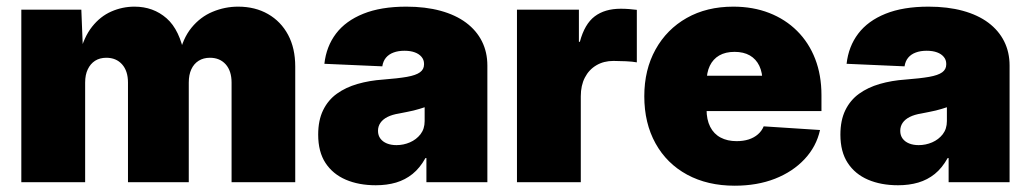

<svg xmlns="http://www.w3.org/2000/svg" viewBox="-20 -559 3163 589"><path d="M45.4 0V-529.3H229.5L234.9 -394H224.6Q237.3 -445.3 262.5 -477.1Q287.6 -508.8 321.5 -523.7Q355.5 -538.6 392.6 -538.6Q450.2 -538.6 491 -502.9Q531.7 -467.3 546.4 -387.2H529.3Q540 -440.4 567.4 -473.9Q594.7 -507.3 632.3 -522.9Q669.9 -538.6 710.4 -538.6Q762.7 -538.6 802.2 -515.9Q841.8 -493.2 863.8 -452.1Q885.7 -411.1 885.7 -355V0H690.4V-305.7Q690.4 -341.3 672.4 -361.6Q654.3 -381.8 624 -381.8Q604 -381.8 589.4 -372.6Q574.7 -363.3 566.9 -346.4Q559.1 -329.6 559.1 -305.7V0H372.6V-305.7Q372.6 -341.3 354.5 -361.6Q336.4 -381.8 306.2 -381.8Q286.1 -381.8 271.7 -372.6Q257.3 -363.3 249.3 -346.4Q241.2 -329.6 241.2 -305.7V0Z M1132.8 9.3Q1080.6 9.3 1040.8 -7.8Q1001 -24.9 978.5 -59.1Q956.1 -93.3 956.1 -146Q956.1 -189.9 971.2 -220.9Q986.3 -252 1013.4 -271.5Q1040.5 -291 1076.9 -301.5Q1113.3 -312 1155.3 -314.9Q1200.7 -318.4 1228.3 -323.2Q1255.9 -328.1 1268.3 -337.2Q1280.8 -346.2 1280.8 -361.3V-363.3Q1280.8 -375.5 1273.2 -384.5Q1265.6 -393.6 1252.4 -398.4Q1239.3 -403.3 1220.7 -403.3Q1201.7 -403.3 1187.3 -397.9Q1172.9 -392.6 1164.1 -382.1Q1155.3 -371.6 1152.8 -355.5L975.1 -363.3Q981 -416.5 1010.7 -455.8Q1040.5 -495.1 1094.5 -516.8Q1148.4 -538.6 1226.6 -538.6Q1285.2 -538.6 1331.5 -525.9Q1377.9 -513.2 1409.9 -489.3Q1441.9 -465.3 1458.5 -432.1Q1475.1 -398.9 1475.1 -357.9V0H1288.1V-74.2H1285.2Q1268.1 -43.5 1245.6 -25.4Q1223.1 -7.3 1195.1 1Q1167 9.3 1132.8 9.3ZM1196.3 -113.8Q1217.8 -113.8 1237.5 -122.3Q1257.3 -130.9 1270 -147.2Q1282.7 -163.6 1282.7 -187.5V-230Q1274.9 -227.5 1266.6 -224.9Q1258.3 -222.2 1248.8 -220Q1239.3 -217.8 1228.3 -215.6Q1217.3 -213.4 1204.6 -210.9Q1183.1 -207.5 1168.7 -200.2Q1154.3 -192.9 1147 -182.1Q1139.6 -171.4 1139.6 -157.7Q1139.6 -143.6 1147 -133.8Q1154.3 -124 1167 -118.9Q1179.7 -113.8 1196.3 -113.8Z M1565.9 0V-529.3H1755.9V-430.7H1758.8Q1773.4 -485.4 1804.4 -508.8Q1835.4 -532.2 1884.3 -532.2Q1897.9 -532.2 1909.9 -531.2Q1921.9 -530.3 1933.6 -528.8V-367.7Q1921.4 -370.1 1900.1 -371.1Q1878.9 -372.1 1861.8 -372.1Q1832 -372.1 1809.3 -358.6Q1786.6 -345.2 1774.2 -321Q1761.7 -296.9 1761.7 -263.7V0Z M2233.9 10.7Q2150.4 10.7 2087.9 -23.2Q2025.4 -57.1 1991 -119.1Q1956.5 -181.2 1956.5 -263.7Q1956.5 -345.2 1991 -407.2Q2025.4 -469.2 2086.7 -503.9Q2147.9 -538.6 2229.5 -538.6Q2290 -538.6 2339.6 -519.3Q2389.2 -500 2425.3 -464.1Q2461.4 -428.2 2480.7 -378.4Q2500 -328.6 2500 -267.1V-218.3H2015.6V-326.7H2410.2L2319.3 -306.2Q2319.3 -336.4 2309.3 -357.2Q2299.3 -377.9 2280.3 -388.9Q2261.2 -399.9 2233.4 -399.9Q2205.6 -399.9 2186.5 -388.9Q2167.5 -377.9 2157.5 -357.2Q2147.5 -336.4 2147.5 -306.2V-223.6Q2147.5 -191.9 2158.7 -169.9Q2169.9 -147.9 2190.7 -137Q2211.4 -126 2239.7 -126Q2260.3 -126 2276.9 -131.3Q2293.5 -136.7 2305.2 -147Q2316.9 -157.2 2322.8 -171.4L2495.6 -160.2Q2484.4 -109.4 2448.2 -70.8Q2412.1 -32.2 2357.4 -10.7Q2302.7 10.7 2233.9 10.7Z M2734.9 9.3Q2682.6 9.3 2642.8 -7.8Q2603 -24.9 2580.6 -59.1Q2558.1 -93.3 2558.1 -146Q2558.1 -189.9 2573.2 -220.9Q2588.4 -252 2615.5 -271.5Q2642.6 -291 2679 -301.5Q2715.3 -312 2757.3 -314.9Q2802.7 -318.4 2830.3 -323.2Q2857.9 -328.1 2870.4 -337.2Q2882.8 -346.2 2882.8 -361.3V-363.3Q2882.8 -375.5 2875.2 -384.5Q2867.7 -393.6 2854.5 -398.4Q2841.3 -403.3 2822.8 -403.3Q2803.7 -403.3 2789.3 -397.9Q2774.9 -392.6 2766.1 -382.1Q2757.3 -371.6 2754.9 -355.5L2577.1 -363.3Q2583 -416.5 2612.8 -455.8Q2642.6 -495.1 2696.5 -516.8Q2750.5 -538.6 2828.6 -538.6Q2887.2 -538.6 2933.6 -525.9Q2980 -513.2 3012 -489.3Q3043.9 -465.3 3060.5 -432.1Q3077.1 -398.9 3077.1 -357.9V0H2890.1V-74.2H2887.2Q2870.1 -43.5 2847.7 -25.4Q2825.2 -7.3 2797.1 1Q2769 9.3 2734.9 9.3ZM2798.3 -113.8Q2819.8 -113.8 2839.6 -122.3Q2859.4 -130.9 2872.1 -147.2Q2884.8 -163.6 2884.8 -187.5V-230Q2877 -227.5 2868.7 -224.9Q2860.4 -222.2 2850.8 -220Q2841.3 -217.8 2830.3 -215.6Q2819.3 -213.4 2806.6 -210.9Q2785.2 -207.5 2770.8 -200.2Q2756.3 -192.9 2749 -182.1Q2741.7 -171.4 2741.7 -157.7Q2741.7 -143.6 2749 -133.8Q2756.3 -124 2769 -118.9Q2781.7 -113.8 2798.3 -113.8Z"/></svg>

Font: Inter 24pt Black
Style: Regular
Weight: 900
Designer: Rasmus Andersson
Foundry: rsms
Version: Version 4.001;git-66647c0bb